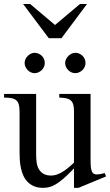

<svg xmlns="http://www.w3.org/2000/svg" viewBox="-20 -909 541 944"><path d="M365.7 14.6H343.8V-81.1Q315.4 -51.3 294.2 -32.7Q272.9 -14.2 255.6 -3.7Q238.3 6.8 223.1 10.7Q208 14.6 191.9 14.6Q166 14.6 147.2 6.6Q128.4 -1.5 115.5 -14.9Q102.5 -28.3 94.7 -45.9Q86.9 -63.5 82.8 -82.8Q78.6 -102.1 77.4 -122.1Q76.2 -142.1 76.2 -159.7V-359.9Q76.2 -381.8 72.3 -395.5Q68.4 -409.2 59.3 -416.5Q50.3 -423.8 35.6 -426.5Q21 -429.2 0 -429.2V-447.3H157.7V-147.9Q157.7 -128.9 160.2 -110.6Q162.6 -92.3 170.7 -77.9Q178.7 -63.5 193.4 -54.7Q208 -45.9 231.9 -45.9Q241.7 -45.9 253.2 -48.8Q264.6 -51.8 278.6 -59.1Q292.5 -66.4 308.6 -78.6Q324.7 -90.8 343.8 -109.4V-363.8Q343.8 -384.3 339.6 -396.7Q335.4 -409.2 326.7 -416.3Q317.9 -423.3 304.2 -426Q290.5 -428.7 271.5 -429.2V-447.3H425.3V-118.7Q425.3 -98.6 427 -85.7Q428.7 -72.8 432.4 -64.9Q436 -57.1 441.9 -54.2Q447.8 -51.3 455.6 -51.3Q462.4 -51.3 473.1 -53Q483.9 -54.7 494.6 -58.6L501.5 -41.5ZM200.2 -599.6Q200.2 -589.4 196.3 -580.3Q192.4 -571.3 185.3 -564.5Q178.2 -557.6 169.2 -553.5Q160.2 -549.3 149.9 -549.3Q140.1 -549.3 131.3 -553.5Q122.6 -557.6 115.7 -564.7Q108.9 -571.8 105 -580.8Q101.1 -589.8 101.1 -599.6Q101.1 -608.9 105.2 -617.9Q109.4 -627 116.2 -633.8Q123 -640.6 131.8 -645Q140.6 -649.4 149.9 -649.4Q160.2 -649.4 169.2 -645.5Q178.2 -641.6 185.3 -634.8Q192.4 -627.9 196.3 -618.9Q200.2 -609.9 200.2 -599.6ZM400.4 -599.6Q400.4 -589.4 396.5 -580.3Q392.6 -571.3 385.5 -564.5Q378.4 -557.6 369.4 -553.5Q360.4 -549.3 350.1 -549.3Q339.8 -549.3 330.8 -553.5Q321.8 -557.6 314.9 -564.7Q308.1 -571.8 304.2 -580.8Q300.3 -589.8 300.3 -599.6Q300.3 -608.9 304.7 -617.9Q309.1 -627 315.9 -633.8Q322.8 -640.6 331.8 -645Q340.8 -649.4 350.1 -649.4Q360.4 -649.4 369.4 -645.5Q378.4 -641.6 385.5 -634.8Q392.6 -627.9 396.5 -618.9Q400.4 -609.9 400.4 -599.6ZM282.2 -721.2H219.7L93.8 -889.2H128.4L250.5 -786.1L373 -889.2H407.7Z"/></svg>

Font: Doulos SIL Viet
Style: Regular
Weight: 400
Designer: Walt Agee, Victor Gaultney, Peter Martin, Debbi Hosken, Becca Hirsbrunner
Foundry: SIL International
Version: Version 5.000